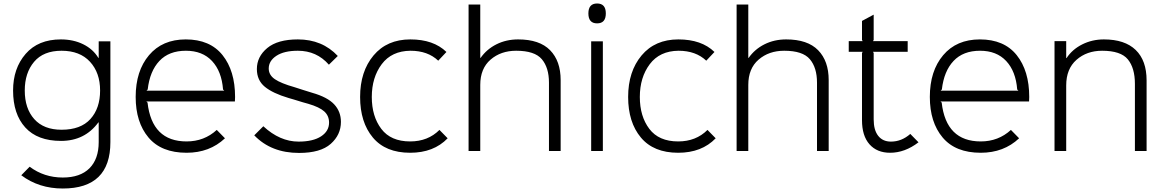

<svg xmlns="http://www.w3.org/2000/svg" viewBox="-20 -866 6680 1101"><path d="M333 -575Q229 -575 175.5 -511.5Q122 -448 122 -347Q122 -244 176.5 -183Q231 -122 333 -122Q443 -122 498.5 -183.5Q554 -245 554 -347Q554 -449 496 -512Q438 -575 333 -575ZM546 -629H613V-51Q613 215 340 215Q203 215 102 139L150 90Q233 152 340 152Q440 152 493 99Q546 46 546 -51V-164H544Q466 -58 330 -58Q195 -58 125 -135Q55 -212 55 -347Q55 -474 127 -557Q199 -640 329 -640Q401 -640 457.5 -612Q514 -584 544 -534H546Z M820 -346H1266L1259 -353Q1251 -457 1196 -516Q1141 -575 1046 -575Q949 -575 894 -516.5Q839 -458 827 -353ZM1328 -310Q1328 -292 1327 -284H819L826 -278Q851 -55 1050 -55Q1151 -55 1223 -121L1270 -73Q1182 10 1050 10Q905 10 831.5 -77.5Q758 -165 758 -310Q758 -459 834.5 -549.5Q911 -640 1045 -640Q1184 -640 1256 -550Q1328 -460 1328 -310Z M1935 -167Q1935 -93 1876.5 -41Q1818 11 1695 11Q1535 11 1438 -90L1490 -142Q1585 -54 1692 -54Q1775 -54 1821 -84Q1867 -114 1867 -163Q1867 -202 1839.5 -227Q1812 -252 1747 -271Q1741 -272 1716.5 -279.5Q1692 -287 1666 -295Q1640 -303 1635 -304Q1544 -331 1498.5 -368.5Q1453 -406 1453 -470Q1453 -541 1512.5 -590.5Q1572 -640 1688 -640Q1828 -640 1917 -545L1866 -495Q1796 -575 1688 -575Q1609 -575 1565 -546Q1521 -517 1521 -473Q1521 -436 1556 -412Q1591 -388 1669 -366Q1672 -365 1717 -350.5Q1762 -336 1770 -334Q1858 -309 1896.5 -267.5Q1935 -226 1935 -167Z M2500 -121 2547 -73Q2467 10 2332 10Q2191 10 2118 -77.5Q2045 -165 2045 -310Q2045 -456 2122 -548Q2199 -640 2333 -640Q2466 -640 2540 -568L2493 -518Q2433 -575 2334 -575Q2226 -574 2169 -498Q2112 -422 2112 -310Q2112 -199 2166.5 -127Q2221 -55 2332 -55Q2434 -55 2500 -121Z M3195 -407V0H3128V-392Q3128 -478 3087 -526.5Q3046 -575 2940 -575Q2852 -575 2793 -524Q2734 -473 2734 -379V0H2667V-840H2734V-534H2736Q2771 -584 2827 -612Q2883 -640 2951 -640Q3074 -640 3134.5 -578Q3195 -516 3195 -407Z M3437 -629V0H3370V-629ZM3404 -846Q3454 -846 3454 -789Q3454 -732 3404 -732Q3354 -732 3354 -789Q3354 -846 3404 -846Z M4037 -121 4084 -73Q4004 10 3869 10Q3728 10 3655 -77.5Q3582 -165 3582 -310Q3582 -456 3659 -548Q3736 -640 3870 -640Q4003 -640 4077 -568L4030 -518Q3970 -575 3871 -575Q3763 -574 3706 -498Q3649 -422 3649 -310Q3649 -199 3703.5 -127Q3758 -55 3869 -55Q3971 -55 4037 -121Z M4732 -407V0H4665V-392Q4665 -478 4624 -526.5Q4583 -575 4477 -575Q4389 -575 4330 -524Q4271 -473 4271 -379V0H4204V-840H4271V-534H4273Q4308 -584 4364 -612Q4420 -640 4488 -640Q4611 -640 4671.5 -578Q4732 -516 4732 -407Z M5200 -98 5247 -50Q5169 10 5084 10Q5009 10 4966 -38.5Q4923 -87 4923 -177V-562L4927 -569H4847V-630H4927L4923 -637V-746L4990 -782V-637L4986 -630H5185V-569H4986L4990 -562V-181Q4990 -120 5016 -87Q5042 -54 5089 -54Q5150 -54 5200 -98Z M5374 -346H5820L5813 -353Q5805 -457 5750 -516Q5695 -575 5600 -575Q5503 -575 5448 -516.5Q5393 -458 5381 -353ZM5882 -310Q5882 -292 5881 -284H5373L5380 -278Q5405 -55 5604 -55Q5705 -55 5777 -121L5824 -73Q5736 10 5604 10Q5459 10 5385.5 -77.5Q5312 -165 5312 -310Q5312 -459 5388.5 -549.5Q5465 -640 5599 -640Q5738 -640 5810 -550Q5882 -460 5882 -310Z M6555 -405V0H6488V-385Q6488 -476 6447.5 -525.5Q6407 -575 6300 -575Q6212 -575 6153 -523Q6094 -471 6094 -376V0H6027V-630H6094V-533H6096Q6129 -583 6186 -611.5Q6243 -640 6310 -640Q6430 -640 6492.5 -579.5Q6555 -519 6555 -405Z"/></svg>

Font: Sinkin Sans 300 Light
Style: Regular
Weight: 300
Designer: Keith Bates
Foundry: K-Type
Version: Sinkin Sans (version 1.0)  by Keith Bates   •   © 2014   www